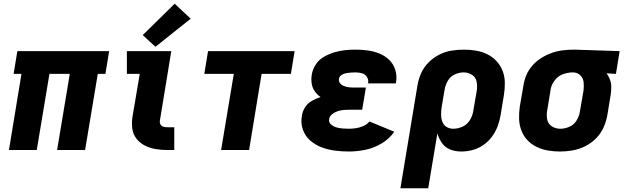

<svg xmlns="http://www.w3.org/2000/svg" viewBox="-20 -804 3352 1029"><path d="M28 0H177L245 -408H354L286 0H436L504 -408H545L565 -530H73L53 -408H95Z M877 0H914V-122H877Q866 -122 855.5 -125Q845 -128 840 -137.5Q835 -147 837 -158L898 -530H660V-408H729L690 -178Q685 -146 689 -115Q693 -84 711.5 -60.5Q730 -37 757 -23.5Q784 -10 814.5 -5Q845 0 877 0ZM813 -553 1002 -704 916 -784 745 -616Z M1165 0H1315L1382 -408H1539L1559 -530H1095L1075 -408H1233Z M1849 8Q1893 8 1937.5 -1Q1982 -10 2024 -34.5Q2066 -59 2093 -98L1960 -153Q1947 -137 1927.5 -128.5Q1908 -120 1888 -117Q1868 -114 1849 -114Q1832 -114 1815 -115.5Q1798 -117 1782.5 -121.5Q1767 -126 1754 -137Q1741 -148 1744 -165Q1746 -181 1760 -192Q1774 -203 1789.5 -208Q1805 -213 1820.5 -214.5Q1836 -216 1852 -216H1921L1941 -335H1871Q1858 -335 1845.5 -337Q1833 -339 1821 -344Q1809 -349 1801.5 -359.5Q1794 -370 1797 -383Q1799 -395 1811 -402.5Q1823 -410 1835.5 -412Q1848 -414 1860.5 -415Q1873 -416 1885 -416Q1903 -416 1919.5 -411.5Q1936 -407 1946 -392.5Q1956 -378 1953 -360V-357H2101Q2102 -362 2103 -366Q2108 -400 2098 -431Q2088 -462 2065.5 -483.5Q2043 -505 2013.5 -517Q1984 -529 1951.5 -533.5Q1919 -538 1885 -538Q1857 -538 1828.5 -535Q1800 -532 1771.5 -523.5Q1743 -515 1716 -499.5Q1689 -484 1672 -458Q1655 -432 1651 -404Q1647 -380 1650.5 -356.5Q1654 -333 1667 -314.5Q1680 -296 1698 -284Q1674 -276 1651.5 -263.5Q1629 -251 1615 -229Q1601 -207 1598 -183Q1591 -145 1603 -110Q1615 -75 1642 -51.5Q1669 -28 1702.5 -15Q1736 -2 1773.5 3Q1811 8 1849 8Z M2126 205H2275L2324 -89Q2332 -61 2349 -37Q2366 -13 2393.5 -2.5Q2421 8 2452 8Q2482 8 2512.5 0Q2543 -8 2570 -26.5Q2597 -45 2616.5 -71.5Q2636 -98 2647 -127.5Q2658 -157 2663 -187L2681 -297Q2686 -330 2685.5 -362.5Q2685 -395 2673.5 -424.5Q2662 -454 2641 -476.5Q2620 -499 2592 -513Q2564 -527 2531.5 -532.5Q2499 -538 2467 -538Q2433 -538 2399 -532.5Q2365 -527 2333 -510.5Q2301 -494 2275.5 -468Q2250 -442 2236 -409.5Q2222 -377 2217 -344ZM2409 -114Q2389 -114 2373 -124Q2357 -134 2350.5 -152Q2344 -170 2344 -190Q2344 -210 2347 -230L2363 -324Q2367 -348 2380 -371Q2393 -394 2417 -405Q2441 -416 2465 -416Q2489 -416 2509.5 -403Q2530 -390 2534.5 -366Q2539 -342 2535 -317L2516 -207Q2512 -182 2497.5 -159Q2483 -136 2458.5 -125Q2434 -114 2409 -114Z M2981 8Q3015 8 3049 2Q3083 -4 3115.5 -20Q3148 -36 3174 -62Q3200 -88 3214.5 -120.5Q3229 -153 3235 -187L3253 -297Q3256 -317 3256 -337.5Q3256 -358 3249 -377Q3242 -396 3231 -411L3281 -408L3301 -530L3058 -538H3057Q3028 -538 2998 -534.5Q2968 -531 2939 -521Q2910 -511 2883 -494.5Q2856 -478 2834.5 -454Q2813 -430 2801 -401.5Q2789 -373 2785 -344L2766 -234Q2761 -200 2762 -167.5Q2763 -135 2774 -105.5Q2785 -76 2806 -53.5Q2827 -31 2855.5 -17Q2884 -3 2916 2.5Q2948 8 2981 8ZM2983 -114Q2958 -114 2937.5 -127Q2917 -140 2912.5 -164.5Q2908 -189 2913 -214L2931 -324Q2935 -350 2953 -373.5Q2971 -397 2997.5 -406.5Q3024 -416 3051 -416Q3074 -416 3090 -400.5Q3106 -385 3108 -362Q3110 -339 3107 -317L3088 -207Q3084 -182 3070.5 -159Q3057 -136 3032.5 -125Q3008 -114 2983 -114Z"/></svg>

Font: Iosevka Sparkle Heavy
Style: Italic
Weight: 900
Italic angle: -9°
Designer: Belleve Invis
Foundry: Belleve Invis
Version: Version 4.5.0; ttfautohint (v1.8.3)